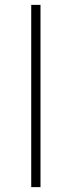

<svg xmlns="http://www.w3.org/2000/svg" viewBox="-20 -744 290 787"><path d="M146 -724V23H108V-724Z"/></svg>

Font: Bebas Neue Book
Style: Regular
Weight: 300
Designer: Ryoichi Tsunekawa
Foundry: Ryoichi Tsunekawa
Version: Version 1.003;PS 001.003;hotconv 1.0.88;makeotf.lib2.5.64775